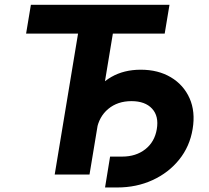

<svg xmlns="http://www.w3.org/2000/svg" viewBox="-20 -748 898 823"><path d="M91.9 -604.1 112.4 -727.5H706.5L686 -604.1H463.8L363.7 0H214.5L314.6 -604.1ZM430.3 55.6 451.9 -76.8H504.1Q562.7 -76.8 602.9 -108.3Q643 -139.9 652.1 -194.4Q661.6 -250.1 631.8 -282.3Q602 -314.5 543.6 -314.5Q484.1 -314.5 444 -281.1Q403.8 -247.6 394.1 -189.9H320.3Q333.7 -270.6 368.3 -328.7Q403 -386.9 457.2 -418.1Q511.5 -449.2 583.3 -449.2Q657.9 -449.2 712.3 -416.8Q766.8 -384.4 792.5 -327Q818.2 -269.5 805.7 -194.9Q793.5 -120.3 748.1 -63.9Q702.7 -7.5 634 24Q565.3 55.6 482.5 55.6Z"/></svg>

Font: Adwaita Sans
Style: Italic
Weight: 400
Italic angle: -9.39999°
Designer: Rasmus Andersson
Foundry: rsms
Version: Version 4.001;git-9221beed3